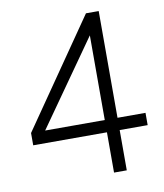

<svg xmlns="http://www.w3.org/2000/svg" viewBox="-80 -749 710 831"><g transform="rotate(-10 275.0 -333.0)"><path d="M533 -160H410V17H354V-160H30V-214L354 -683H410V-214H533ZM354 -214V-586L92 -214Z"/></g></svg>

Font: Biryani UltraLight
Style: Regular
Weight: 250
Designer: Dan Reynolds and Mathieu Réguer
Foundry: Dan Reynolds and Mathieu Réguer
Version: Version 1.003; ttfautohint (v1.1) -l 5 -r 5 -G 72 -x 0 -D la